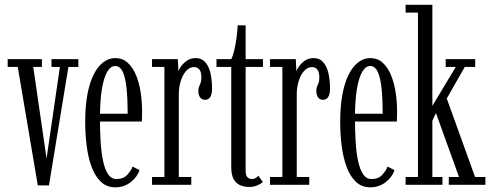

<svg xmlns="http://www.w3.org/2000/svg" viewBox="-20 -770 2047 800"><path d="M137.5 2.5 54 -491H12V-523.5H154.5V-491H118.5L174 -109.5L229.5 -491H194.5V-523.5H306.5V-491H265L184 2.5Z M460 10.5Q425 10.5 400.8 -12.2Q376.5 -35 362 -73.8Q347.5 -112.5 341.2 -161.5Q335 -210.5 335 -263Q335 -328.5 344.5 -378.2Q354 -428 371.2 -461.2Q388.5 -494.5 411.2 -511.2Q434 -528 460 -528Q491 -528 512.2 -508.5Q533.5 -489 546.8 -457Q560 -425 566 -385.2Q572 -345.5 572 -305Q572 -294.5 571.8 -284Q571.5 -273.5 571 -263.5H389.5V-296H512Q512 -355.5 507.5 -400.2Q503 -445 491.8 -470Q480.5 -495 460 -495Q440.5 -495 426.2 -470Q412 -445 404.2 -396.8Q396.5 -348.5 396.5 -278Q396.5 -226 399.2 -180.2Q402 -134.5 409.5 -99.2Q417 -64 430.5 -44Q444 -24 465 -24Q494.5 -24 510.5 -41.8Q526.5 -59.5 532.5 -76L561 -61Q552.5 -33 524.8 -11.2Q497 10.5 460 10.5Z M613.5 0V-32.5H665V-491H613.5V-523.5H721L723.5 -473Q724.5 -478.5 733.2 -491.8Q742 -505 757.8 -516.5Q773.5 -528 796 -528Q820 -528 835 -511.2Q850 -494.5 856.8 -465.8Q863.5 -437 863.5 -401Q863.5 -377.5 856 -365.8Q848.5 -354 834.5 -354Q822 -354 814.2 -363.5Q806.5 -373 806.5 -392Q806.5 -403 809.8 -409.8Q813 -416.5 816 -424.8Q819 -433 819 -446.5Q819 -470 810.8 -480.2Q802.5 -490.5 789 -490.5Q769.5 -490.5 755 -473.8Q740.5 -457 732.8 -431.2Q725 -405.5 725 -378.5V-32.5H777V0Z M1018 9Q999.5 9 982.5 2.5Q965.5 -4 954.5 -22Q943.5 -40 943.5 -75V-491H882V-523.5H943.5Q951 -538.5 956.5 -562.2Q962 -586 965.5 -613Q969 -640 970.5 -664.5H1003.5V-523.5H1075.5V-491H1003.5V-59Q1003.5 -37.5 1011.8 -30.8Q1020 -24 1028.5 -24Q1038.5 -24 1045.5 -28.5Q1052.5 -33 1056.5 -37.5L1075.5 -12Q1066.5 -3.5 1051.5 2.8Q1036.5 9 1018 9Z M1105 0V-32.5H1156.5V-491H1105V-523.5H1212.5L1215 -473Q1216 -478.5 1224.8 -491.8Q1233.5 -505 1249.2 -516.5Q1265 -528 1287.5 -528Q1311.5 -528 1326.5 -511.2Q1341.5 -494.5 1348.2 -465.8Q1355 -437 1355 -401Q1355 -377.5 1347.5 -365.8Q1340 -354 1326 -354Q1313.5 -354 1305.8 -363.5Q1298 -373 1298 -392Q1298 -403 1301.2 -409.8Q1304.5 -416.5 1307.5 -424.8Q1310.5 -433 1310.5 -446.5Q1310.5 -470 1302.2 -480.2Q1294 -490.5 1280.5 -490.5Q1261 -490.5 1246.5 -473.8Q1232 -457 1224.2 -431.2Q1216.5 -405.5 1216.5 -378.5V-32.5H1268.5V0Z M1522.5 10.5Q1487.5 10.5 1463.2 -12.2Q1439 -35 1424.5 -73.8Q1410 -112.5 1403.8 -161.5Q1397.5 -210.5 1397.5 -263Q1397.5 -328.5 1407 -378.2Q1416.5 -428 1433.8 -461.2Q1451 -494.5 1473.8 -511.2Q1496.5 -528 1522.5 -528Q1553.5 -528 1574.8 -508.5Q1596 -489 1609.2 -457Q1622.5 -425 1628.5 -385.2Q1634.5 -345.5 1634.5 -305Q1634.5 -294.5 1634.2 -284Q1634 -273.5 1633.5 -263.5H1452V-296H1574.5Q1574.5 -355.5 1570 -400.2Q1565.5 -445 1554.2 -470Q1543 -495 1522.5 -495Q1503 -495 1488.8 -470Q1474.5 -445 1466.8 -396.8Q1459 -348.5 1459 -278Q1459 -226 1461.8 -180.2Q1464.5 -134.5 1472 -99.2Q1479.5 -64 1493 -44Q1506.5 -24 1527.5 -24Q1557 -24 1573 -41.8Q1589 -59.5 1595 -76L1623.5 -61Q1615 -33 1587.2 -11.2Q1559.5 10.5 1522.5 10.5Z M1670 0V-32.5H1721.5V-717.5H1670V-750H1781.5V-329L1879 -491H1837V-523.5H1960V-491H1916.5L1841.5 -359.5L1959.5 -32.5H2002.5V0H1850V-32.5H1892.5L1796.5 -299L1781.5 -267V-32.5H1823.5V0Z"/></svg>

Font: Imbue Thin 10pt Light
Style: Regular
Weight: 300
Version: Version 1.102